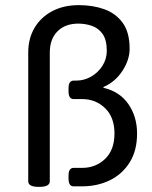

<svg xmlns="http://www.w3.org/2000/svg" viewBox="-20 -726 594 748"><path d="M130 2Q90 2 90 -20V-521Q90 -576 114.5 -617.5Q139 -659 183.5 -682.5Q228 -706 287 -706Q342 -706 386.5 -690Q431 -674 458 -637Q485 -600 485 -536Q485 -493 457 -450Q429 -407 383 -387V-384Q447 -369 480.5 -320Q514 -271 514 -206Q514 -139 485 -93Q456 -47 407.5 -23.5Q359 0 299 0H267Q247 0 247 -30V-42Q247 -72 267 -72H300Q353 -72 389.5 -107Q426 -142 426 -206Q426 -269 389.5 -304.5Q353 -340 300 -340H267Q247 -340 247 -370V-382Q247 -412 267 -412H277Q308 -412 335 -427.5Q362 -443 379 -469.5Q396 -496 396 -528Q396 -571 379.5 -594Q363 -617 337.5 -625.5Q312 -634 285 -634Q234 -634 204 -604Q174 -574 174 -521V-20Q174 2 134 2Z"/></svg>

Font: Asap
Style: Regular
Weight: 400
Designer: Pablo Cosgaya
Foundry: Omnibus-Type
Version: Version 3.001